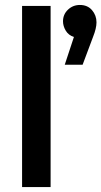

<svg xmlns="http://www.w3.org/2000/svg" viewBox="-20 -754 409 774"><path d="M69 0V-730H184V0ZM241 -493 278 -605Q256 -612 245 -630.5Q234 -649 234 -668Q234 -696 254 -715Q274 -734 302 -734Q333 -734 351 -713Q369 -692 369 -664Q369 -640 355 -605L313 -493Z"/></svg>

Font: MuseoModerno Medium
Style: Regular
Weight: 500
Designer: Pablo Cosgaya, Héctor Gatti, Marcela Romero, and the Authors of The MuseoModerno Project.
Foundry: Omnibus-Type Team
Version: Version 1.001